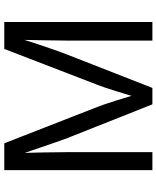

<svg xmlns="http://www.w3.org/2000/svg" viewBox="67 -836 768 943"><g transform="rotate(-90 451.5 -364.0)"><path d="M87.9 -727.5H219.7L398.9 -268.6Q411.1 -237.3 430.2 -176.5Q449.2 -115.7 462.4 -67.4H441.9Q458.5 -123 476.6 -180.9Q494.6 -238.8 506.3 -268.6L683.1 -727.5H815.4V0H724.1V-415.5Q724.1 -463.9 725.6 -528.3Q726.1 -577.6 728 -655.3H735.8Q715.8 -589.8 692.4 -521.2Q668.9 -452.6 654.3 -415.5L491.7 0H411.1L246.1 -415.5Q233.4 -447.8 186.5 -586.4L163.1 -655.3H171.9Q173.3 -595.7 174.8 -536.1Q176.3 -469.7 176.3 -415.5V0H87.9Z"/></g></svg>

Font: Inter RS Variable
Style: Regular
Weight: 400
Designer: Rasmus Andersson (customised by Maria Ramos and Noel Pretorius)
Foundry: rsms
Version: Version 3.001;Glyphs 3.2.3 (3260)